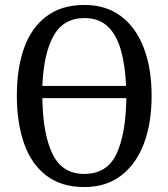

<svg xmlns="http://www.w3.org/2000/svg" viewBox="-20 -745 680 775"><path d="M320 10Q228 10 167.5 -36Q107 -82 77.5 -165Q48 -248 48 -359Q48 -470 77.5 -552Q107 -634 168 -679.5Q229 -725 321 -725Q408 -725 468.5 -679.5Q529 -634 560.5 -551.5Q592 -469 592 -358Q592 -247 560.5 -164.5Q529 -82 468.5 -36Q408 10 320 10ZM320 -43Q412 -43 450 -123.5Q488 -204 490 -349H151Q153 -204 192 -123.5Q231 -43 320 -43ZM489 -398Q485 -485 467 -546Q449 -607 413.5 -639.5Q378 -672 321 -672Q236 -672 196 -600Q156 -528 151 -398Z"/></svg>

Font: Noto Serif Condensed
Style: Regular
Weight: 400
Width: 3
Designer: Monotype Design Team
Foundry: Monotype Imaging Inc.
Version: Version 2.015